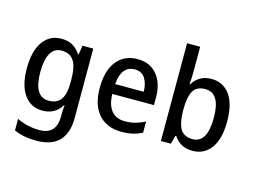

<svg xmlns="http://www.w3.org/2000/svg" viewBox="-126 -981 1903 1442"><g transform="rotate(15 825.5 -260.0)"><path d="M243 -549Q290 -549 326.5 -530Q363 -511 391 -468H396L407 -539H491V2Q491 118 433 179Q375 240 255 240Q154 240 82 207V117Q163 157 259 157Q322 157 355.5 122Q389 87 389 16V0Q389 -15 390 -36.5Q391 -58 393 -72H389Q363 -29 326 -9.5Q289 10 241 10Q150 10 98.5 -63Q47 -136 47 -268Q47 -401 99 -475Q151 -549 243 -549ZM266 -463Q210 -463 181 -413Q152 -363 152 -267Q152 -74 268 -74Q331 -74 361.5 -115.5Q392 -157 392 -248V-269Q392 -372 361.5 -417.5Q331 -463 266 -463Z M834 -549Q932 -549 986.5 -482.5Q1041 -416 1041 -307V-247H717Q719 -162 755.5 -117.5Q792 -73 860 -73Q904 -73 940.5 -83Q977 -93 1016 -112V-26Q979 -7 941 1.5Q903 10 854 10Q741 10 677.5 -62.5Q614 -135 614 -266Q614 -402 673 -475.5Q732 -549 834 -549ZM833 -469Q783 -469 753.5 -432.5Q724 -396 719 -324H941Q940 -387 914 -428Q888 -469 833 -469Z M1263 -568Q1263 -541 1261.5 -514Q1260 -487 1258 -468H1263Q1285 -505 1321 -527Q1357 -549 1409 -549Q1499 -549 1551.5 -478Q1604 -407 1604 -270Q1604 -133 1551 -61.5Q1498 10 1409 10Q1356 10 1321 -10.5Q1286 -31 1263 -66H1256L1239 0H1161V-760H1263ZM1384 -463Q1315 -463 1289 -415.5Q1263 -368 1263 -278V-266Q1263 -172 1290 -123.5Q1317 -75 1386 -75Q1500 -75 1500 -271Q1500 -463 1384 -463Z"/></g></svg>

Font: Noto Sans Sinhala SemiCondensed Medium
Style: Regular
Weight: 500
Width: 4
Designer: Jelle Bosma - Monotype Design Team
Foundry: Monotype Imaging Inc.
Version: Version 2.006; ttfautohint (v1.8.4.7-5d5b)